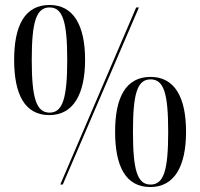

<svg xmlns="http://www.w3.org/2000/svg" viewBox="-20 -744 807 774"><path d="M179 -280C276 -280 323 -365 323 -503C323 -642 276 -724 180 -724C80 -724 37 -641 37 -503C37 -363 80 -280 179 -280ZM223 0H233L540 -714H529ZM180 -290C126 -290 108 -349 108 -503C108 -656 126 -714 180 -714C233 -714 251 -656 251 -503C251 -349 233 -290 180 -290ZM586 10C684 10 730 -75 730 -213C730 -352 684 -434 587 -434C487 -434 444 -351 444 -213C444 -73 487 10 586 10ZM587 0C533 0 516 -59 516 -213C516 -366 533 -424 587 -424C641 -424 658 -366 658 -213C658 -59 641 0 587 0Z"/></svg>

Font: Noto Serif Display Condensed
Style: Regular
Weight: 400
Width: 3
Designer: Monotype Design Team
Foundry: Monotype Imaging Inc.
Version: Version 2.009